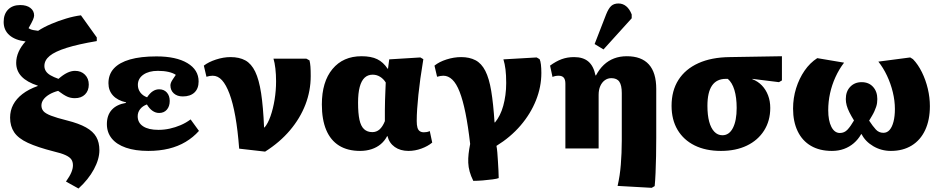

<svg xmlns="http://www.w3.org/2000/svg" viewBox="-20 -853 5398 1103"><path d="M431 230 359 190Q381 159 390 137Q399 115 399 97Q399 76 389.5 62.5Q380 49 356 38Q332 27 289 17Q195 -7 140 -32.5Q85 -58 61.5 -93Q38 -128 38 -177Q38 -218 56 -252Q74 -286 109 -313Q144 -340 197 -359V-361Q135 -381 104 -413.5Q73 -446 73 -492Q73 -524 87 -555.5Q101 -587 127 -615Q67 -622 34 -651Q1 -680 1 -727Q1 -772 26.5 -798Q52 -824 96 -824Q133 -824 154.5 -807.5Q176 -791 176 -764Q176 -755 169.5 -739.5Q163 -724 144 -691Q148 -688 155 -685Q162 -682 172.5 -680Q183 -678 199 -676Q231 -697 273 -715Q315 -733 360 -746.5Q405 -760 445 -765L536 -638V-617Q429 -599 362.5 -578Q296 -557 265.5 -532Q235 -507 235 -474Q235 -458 243.5 -444.5Q252 -431 270 -420.5Q288 -410 316 -400Q342 -423 365.5 -434.5Q389 -446 411 -446Q446 -446 468 -424Q490 -402 490 -367Q490 -332 468.5 -310.5Q447 -289 410 -289Q386 -289 366 -298Q346 -307 314 -331Q284 -323 262.5 -310Q241 -297 229.5 -281Q218 -265 218 -247Q218 -228 229.5 -214.5Q241 -201 273 -188.5Q305 -176 365 -161Q433 -144 474 -121Q515 -98 533 -66.5Q551 -35 551 10Q551 61 519.5 119.5Q488 178 431 230Z M832 14Q757 14 703.5 -4.5Q650 -23 622 -57.5Q594 -92 594 -140Q594 -191 622 -222Q650 -253 704 -262V-265Q655 -276 629 -304.5Q603 -333 603 -375Q603 -426 634.5 -460Q666 -494 727 -511.5Q788 -529 879 -529Q992 -529 1056.5 -490.5Q1121 -452 1121 -385Q1121 -344 1097 -321.5Q1073 -299 1030 -299Q998 -299 978.5 -316.5Q959 -334 959 -363Q959 -369 962 -377.5Q965 -386 972.5 -397Q980 -408 990 -423Q974 -434 947.5 -440Q921 -446 887 -446Q835 -446 803.5 -424Q772 -402 772 -365Q772 -341 786 -322Q800 -303 825 -294Q841 -318 858 -329Q875 -340 894 -340Q922 -340 938.5 -321.5Q955 -303 955 -273Q955 -242 938.5 -223Q922 -204 894 -204Q874 -204 856 -216.5Q838 -229 824 -253Q799 -244 785 -226Q771 -208 771 -185Q771 -148 802 -127.5Q833 -107 890 -107Q923 -107 955 -114Q987 -121 1017.5 -134Q1048 -147 1075 -167L1123 -101Q1090 -64 1046.5 -38Q1003 -12 949.5 1Q896 14 832 14Z M1503 18 1354 1Q1346 -105 1332 -183.5Q1318 -262 1298.5 -314Q1279 -366 1255.5 -392Q1232 -418 1202 -418Q1185 -418 1166 -412L1151 -476Q1178 -497 1221 -511Q1264 -525 1304 -525Q1355 -525 1389.5 -506Q1424 -487 1446 -441.5Q1468 -396 1480 -318Q1492 -240 1497 -121H1500Q1519 -143 1534 -185.5Q1549 -228 1557.5 -280.5Q1566 -333 1566 -386Q1566 -425 1562 -459.5Q1558 -494 1551 -516H1740L1758 -506Q1762 -490 1763.5 -469.5Q1765 -449 1765 -416Q1765 -331 1734.5 -252Q1704 -173 1645.5 -104Q1587 -35 1503 18Z M2049 14Q1977 14 1928 -16.5Q1879 -47 1854 -106.5Q1829 -166 1829 -253Q1829 -383 1890 -456.5Q1951 -530 2057 -530Q2112 -530 2147 -513Q2182 -496 2207 -458H2209L2216 -512L2395 -523L2412 -513Q2402 -453 2395 -402.5Q2388 -352 2383.5 -308Q2379 -264 2376.5 -227Q2374 -190 2374 -158Q2374 -135 2378 -120.5Q2382 -106 2391.5 -99.5Q2401 -93 2415 -93Q2424 -93 2432 -94.5Q2440 -96 2449 -100L2463 -34Q2438 -13 2401 0.5Q2364 14 2327 14Q2280 14 2248 -8.5Q2216 -31 2206 -71H2204Q2190 -44 2167.5 -25Q2145 -6 2114.5 4Q2084 14 2049 14ZM2119 -94Q2143 -94 2160.5 -109.5Q2178 -125 2191 -157Q2191 -191 2191 -220.5Q2191 -250 2192 -277.5Q2193 -305 2194 -330.5Q2195 -356 2196 -379Q2183 -400 2163.5 -412Q2144 -424 2121 -424Q2093 -424 2074.5 -406.5Q2056 -389 2046.5 -353.5Q2037 -318 2037 -263Q2037 -202 2045 -165Q2053 -128 2071.5 -111Q2090 -94 2119 -94Z M2699 186Q2685 158 2678 132.5Q2671 107 2670 82Q2669 57 2672 30.5Q2675 4 2681 -26Q2669 -130 2654 -204Q2639 -278 2620.5 -325.5Q2602 -373 2578.5 -395.5Q2555 -418 2527 -418Q2511 -418 2491 -412L2476 -476Q2503 -498 2545.5 -511.5Q2588 -525 2629 -525Q2677 -525 2711.5 -507Q2746 -489 2768 -446Q2790 -403 2802 -330.5Q2814 -258 2821 -150H2824Q2839 -168 2851 -192Q2863 -216 2871 -245Q2879 -274 2883.5 -307Q2888 -340 2888 -376Q2888 -422 2884 -454Q2880 -486 2872 -512L3063 -523L3080 -513Q3085 -503 3087.5 -482Q3090 -461 3090 -434Q3090 -354 3059 -276.5Q3028 -199 2970.5 -132Q2913 -65 2832 -15Q2835 -1 2837 22.5Q2839 46 2840.5 73Q2842 100 2843.5 125.5Q2845 151 2845 170Q2836 174 2810 177.5Q2784 181 2753.5 183.5Q2723 186 2699 186Z M3724 226 3528 215Q3535 184 3539.5 154Q3544 124 3546.5 92Q3549 60 3550.5 25.5Q3552 -9 3552 -46V-318Q3552 -363 3538 -383.5Q3524 -404 3492 -404Q3471 -404 3454.5 -392Q3438 -380 3428.5 -358.5Q3419 -337 3419 -308V0H3228V-372Q3228 -396 3218.5 -407Q3209 -418 3189 -418Q3170 -418 3154 -411L3140 -476Q3174 -501 3206.5 -513Q3239 -525 3278 -525Q3330 -525 3360 -499.5Q3390 -474 3401 -420H3404Q3423 -456 3449 -480.5Q3475 -505 3508 -517.5Q3541 -530 3581 -530Q3665 -530 3707.5 -483Q3750 -436 3750 -342V-62Q3750 -10 3749 43Q3748 96 3746 141Q3744 186 3741 216ZM3447 -569 3396 -600 3462 -770Q3476 -805 3491.5 -819Q3507 -833 3533 -833Q3558 -833 3577.5 -817Q3597 -801 3609 -770V-748Z M4122 14Q4034 14 3970.5 -17.5Q3907 -49 3872.5 -107Q3838 -165 3838 -245Q3838 -332 3877.5 -394Q3917 -456 3992 -490Q4067 -524 4173 -525L4472 -530V-391L4455 -381L4302 -400V-398Q4334 -386 4357 -362Q4380 -338 4392.5 -305Q4405 -272 4405 -233Q4405 -159 4369.5 -103Q4334 -47 4270.5 -16.5Q4207 14 4122 14ZM4130 -76Q4169 -76 4190.5 -118Q4212 -160 4212 -233Q4212 -293 4199 -336Q4186 -379 4161 -400H4150Q4097 -400 4070.5 -361.5Q4044 -323 4044 -245Q4044 -192 4054 -154.5Q4064 -117 4083.5 -96.5Q4103 -76 4130 -76Z M4759 14Q4689 14 4639 -15Q4589 -44 4562.5 -99Q4536 -154 4536 -229Q4536 -290 4553.5 -346Q4571 -402 4602 -447Q4633 -492 4675 -519L4829 -493Q4800 -455 4779.5 -410Q4759 -365 4748.5 -317Q4738 -269 4738 -220Q4738 -160 4756 -124.5Q4774 -89 4805 -89Q4831 -89 4849 -108.5Q4867 -128 4886 -161Q4870 -187 4859.5 -208Q4849 -229 4844 -247.5Q4839 -266 4839 -284Q4839 -328 4864.5 -354.5Q4890 -381 4930 -381Q4971 -381 4995.5 -354Q5020 -327 5020 -284Q5020 -273 5018.5 -261.5Q5017 -250 5013 -238.5Q5009 -227 5003.5 -214.5Q4998 -202 4990 -188.5Q4982 -175 4973 -160Q4994 -128 5011.5 -109Q5029 -90 5055 -90Q5076 -90 5090.5 -106.5Q5105 -123 5113 -154Q5121 -185 5121 -227Q5121 -274 5109 -323.5Q5097 -373 5075.5 -418.5Q5054 -464 5026 -499L5209 -523L5225 -513Q5254 -483 5276 -438.5Q5298 -394 5310 -343.5Q5322 -293 5322 -243Q5322 -164 5295 -106Q5268 -48 5217.5 -17Q5167 14 5098 14Q5043 14 4997 -13Q4951 -40 4930 -82H4927Q4910 -52 4885 -30.5Q4860 -9 4828.5 2.5Q4797 14 4759 14Z"/></svg>

Font: Literata 18pt ExtraBold
Style: Regular
Weight: 800
Designer: Latin by Veronika Burian and Jose Scaglione. Greek by Irene Vlachou. Cyrillic by Vera Evstafieva.
Foundry: TypeTogether
Version: Version 3.103;gftools[0.9.29]